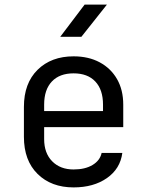

<svg xmlns="http://www.w3.org/2000/svg" viewBox="-20 -805 640 835"><path d="M300 10Q203 10 143.5 -48.5Q84 -107 84 -210V-340Q84 -443 143.5 -501.5Q203 -560 300 -560Q365 -560 413.5 -534Q462 -508 489 -461Q516 -414 516 -350V-252H172V-200Q172 -139 207 -103.5Q242 -68 300 -68Q350 -68 382.5 -87.5Q415 -107 422 -140H512Q503 -71 445 -30.5Q387 10 300 10ZM172 -322H428V-350Q428 -415 394.5 -450.5Q361 -486 300 -486Q239 -486 205.5 -450.5Q172 -415 172 -350ZM242 -645 348 -785H445L334 -645Z"/></svg>

Font: JetBrainsMonoNL NF
Style: Regular
Weight: 400
Designer: Philipp Nurullin, Konstantin Bulenkov
Foundry: JetBrains
Version: Version 2.304; ttfautohint (v1.8.4.7-5d5b);Nerd Fonts 3.2.1